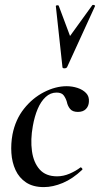

<svg xmlns="http://www.w3.org/2000/svg" viewBox="-20 -751 408 784"><path d="M159 13Q115 13 86.5 -6Q58 -25 43.5 -56.5Q29 -88 26.5 -126Q24 -164 31 -202Q43 -263 78 -307Q113 -351 160 -375Q207 -399 252 -399Q275 -399 296.5 -392Q318 -385 331.5 -371Q345 -357 343 -335Q342 -317 330.5 -305.5Q319 -294 298 -294Q276 -294 266 -306.5Q256 -319 253 -335Q249 -349 240.5 -361Q232 -373 211 -373Q186 -373 166.5 -355Q147 -337 134 -306.5Q121 -276 114 -236Q104 -181 110.5 -134Q117 -87 142 -59Q167 -31 213 -31Q239 -31 264.5 -42Q290 -53 308 -67Q310 -69 314 -65Q318 -61 316 -58Q277 -21 236.5 -4Q196 13 159 13ZM235 -477 208 -726Q208 -729 213.5 -729.5Q219 -730 220 -727L266 -604L357 -730Q359 -732 364 -730.5Q369 -729 368 -726L254 -477Q251 -472 243 -472Q235 -472 235 -477Z"/></svg>

Font: Cormorant Light SemiBold
Style: Italic
Weight: 600
Italic angle: -10°
Version: Version 4.000